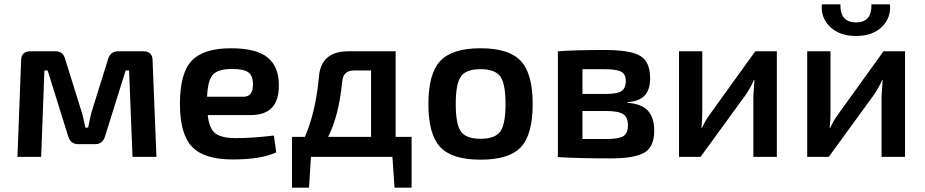

<svg xmlns="http://www.w3.org/2000/svg" viewBox="-20 -728 4291 891"><path d="M645 -490Q688 -490 688 -447L706 0H595L579 -401H563L468 -97Q457 -59 422 -59H343Q307 -59 296 -97L201 -401H186L171 0H61L78 -447Q78 -490 122 -490H238Q274 -490 283 -452L359 -208Q366 -188 376 -136H389Q398 -182 405 -208L481 -452Q492 -490 528 -490Z M1075 -87Q1150 -87 1251 -99L1262 -21Q1192 12 1060 12Q927 12 871 -47Q815 -106 815 -246Q815 -389 870 -446.5Q925 -504 1052 -504Q1169 -504 1221.5 -461.5Q1274 -419 1274 -334Q1276 -194 1144 -194H944Q951 -130 980 -108.5Q1009 -87 1075 -87ZM1057 -408Q992 -408 968 -381.5Q944 -355 941 -279H1110Q1154 -279 1154 -336Q1154 -376 1133 -392Q1112 -408 1057 -408Z M1816 -93H1890V143H1811L1801 0H1423L1414 143H1335V-93H1395Q1445 -208 1460 -371Q1469 -490 1597 -490H1816ZM1503 -93H1702V-401H1623Q1572 -401 1568 -349Q1553 -193 1503 -93Z M2210 13Q2078 13 2023 -45.5Q1968 -104 1968 -245Q1968 -386 2023 -445Q2078 -504 2210 -504Q2342 -504 2397 -445Q2452 -386 2452 -245Q2452 -104 2397.5 -45.5Q2343 13 2210 13ZM2095 -245Q2095 -151 2119 -117.5Q2143 -84 2210 -84Q2277 -84 2301.5 -117.5Q2326 -151 2326 -245Q2326 -340 2301.5 -373.5Q2277 -407 2210 -407Q2143 -407 2119 -373.5Q2095 -340 2095 -245Z M2892 -251Q2958 -246 2987 -214Q3016 -182 3016 -121Q3016 -47 2970.5 -20Q2925 7 2815 7Q2659 7 2569 1V-490Q2649 -496 2787 -496Q2906 -496 2951.5 -468.5Q2997 -441 2997 -365Q2997 -312 2972 -285Q2947 -258 2892 -254ZM2782 -407H2683V-292H2791Q2843 -292 2863.5 -305Q2884 -318 2884 -353Q2884 -384 2862 -395.5Q2840 -407 2782 -407ZM2795 -83Q2851 -83 2872.5 -96Q2894 -109 2894 -147Q2894 -184 2871.5 -198.5Q2849 -213 2791 -213H2683V-83Z M3585 -490V0H3476V-283Q3476 -286 3481 -356H3478Q3468 -330 3442 -290L3231 0H3131V-490H3239V-204Q3239 -168 3235 -135H3238Q3255 -172 3274 -197L3485 -490Z M4024 -708H4110Q4116 -646 4072.5 -603.5Q4029 -561 3953 -561Q3876 -561 3832 -603.5Q3788 -646 3794 -708H3880Q3878 -624 3953 -624Q4026 -624 4024 -708ZM4180 -490V0H4071V-283Q4071 -286 4076 -356H4073Q4063 -330 4037 -290L3826 0H3726V-490H3834V-204Q3834 -168 3830 -135H3833Q3850 -172 3869 -197L4080 -490Z"/></svg>

Font: Exo 2 Semi Bold
Style: Regular
Weight: 600
Designer: Natanael Gama
Version: Version 1.001;PS 001.001;hotconv 1.0.88;makeotf.lib2.5.64775